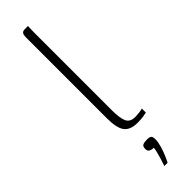

<svg xmlns="http://www.w3.org/2000/svg" viewBox="-242 -499 668 668"><g transform="rotate(-45 92.5 -165.0)"><path d="M128 3Q94 3 79 -16Q64 -35 64 -84V-481Q64 -489 65.5 -494.5Q67 -500 70.5 -502.5Q74 -505 82 -505H97Q97 -505 96.5 -496.5Q96 -488 96 -472V-91Q96 -53 104 -35Q112 -17 138 -17Q144 -17 157 -18.5Q170 -20 174 -22V-2Q169 -1 158 1Q147 3 128 3ZM88 175Q93 161 97 147.5Q101 134 104 122Q107 110 107 104Q106 104 105.5 104Q105 104 103 104Q97 104 90 100.5Q83 97 83 86Q83 73 90.5 70Q98 67 111 67Q118 67 123 68.5Q128 70 130 74.5Q132 79 132 88Q132 101 126.5 119.5Q121 138 114 154Q107 170 104 175Z"/></g></svg>

Font: Genos ExtraLight
Style: Regular
Weight: 250
Designer: Robert E. Leuschke
Foundry: Robert E. Leuschke
Version: Version 1.010